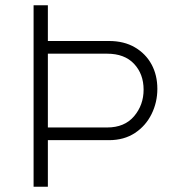

<svg xmlns="http://www.w3.org/2000/svg" viewBox="-20 -706 673 726"><path d="M107 0V-686H161V-551H392Q449 -551 490 -527Q531 -503 553 -462.5Q575 -422 575 -370Q575 -319 553 -274.5Q531 -230 490 -203Q449 -176 392 -176H161V0ZM161 -224H385Q451 -224 487 -266.5Q523 -309 523 -367Q523 -426 487 -464.5Q451 -503 385 -503H161Z"/></svg>

Font: Chivo Medium Thin
Style: Regular
Weight: 250
Version: Version 2.002